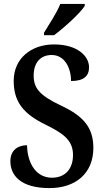

<svg xmlns="http://www.w3.org/2000/svg" viewBox="-20 -951 532 981"><path d="M205 -784V-771H256C310 -811 392 -886 413 -921V-931H288C271 -886 232 -829 205 -784ZM233 10C368 10 457 -67 457 -195C457 -298 408 -357 293 -411C181 -464 152 -501 152 -565C152 -631 187 -670 244 -670C311 -670 343 -603 343 -537C407 -537 435 -562 435 -607C435 -665 375 -724 256 -724C139 -724 50 -652 50 -538C50 -435 95 -372 209 -316C305 -269 353 -234 353 -159C353 -89 314 -43 245 -43C173 -43 121 -104 118 -209C71 -209 33 -183 33 -128C33 -55 85 10 233 10Z"/></svg>

Font: Noto Serif Myanmar Condensed SemiBold
Style: Regular
Weight: 600
Width: 3
Designer: Ben Mitchell and the Monotype Design Team
Foundry: Monotype Imaging Inc.
Version: Version 2.106